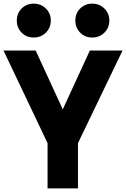

<svg xmlns="http://www.w3.org/2000/svg" viewBox="-50 -1053 705 1073"><path d="M300.8 -441.9 452.1 -770.5H634.8L385.7 -252.9V0H215.8V-252.9L-30.3 -770.5H149.4ZM398.2 -870.4Q371.1 -897.5 371.1 -938Q371.1 -978.5 398.2 -1005.6Q425.3 -1032.7 465.3 -1032.7Q505.4 -1032.7 533.2 -1005.6Q561 -978.5 561 -938Q561 -897.5 533.2 -870.4Q505.4 -843.3 465.3 -843.3Q425.3 -843.3 398.2 -870.4ZM71 -870.4Q43.9 -897.5 43.9 -938Q43.9 -978.5 71 -1005.6Q98.1 -1032.7 138.2 -1032.7Q178.2 -1032.7 206.1 -1005.6Q233.9 -978.5 233.9 -938Q233.9 -897.5 206.1 -870.4Q178.2 -843.3 138.2 -843.3Q98.1 -843.3 71 -870.4Z"/></svg>

Font: Nobile-bold
Style: Bold
Weight: 700
Version: Version 1.000;PS 001.000;hotconv 1.0.38